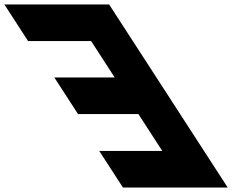

<svg xmlns="http://www.w3.org/2000/svg" viewBox="-480 -845 1120 865"><path d="M-460.4 -825H11.6L546 0H74L-32.9 -165H251.1L143.6 -331H-128.4L-235.3 -496H36.7L-69.5 -660H-353.5Z"/></svg>

Font: Hussar
Style: BdOpOblSeven
Weight: 700
Foundry: Cannot Into Space Fonts
Version: Version 2.00